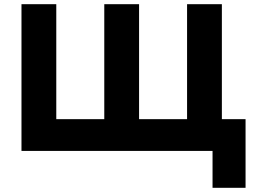

<svg xmlns="http://www.w3.org/2000/svg" viewBox="-20 -720 1216 916"><path d="M82.5 0V-700H248.5V-151.5H477.5V-700H643.5V-151.5H872.5V-700H1038.5V-151.5H1151.5V176H994V0Z"/></svg>

Font: Geologica
Style: Bold
Weight: 700
Designer: Sindre Bremnes, Frode Helland
Foundry: Monokrom Skriftforlag AS
Version: Version 1.010; ttfautohint (v1.8.4.7-5d5b);gftools[0.9.28]